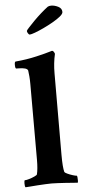

<svg xmlns="http://www.w3.org/2000/svg" viewBox="-61 -943 448 981"><g transform="rotate(-5 163.0 -452.5)"><path d="M29.3 3.9Q25.4 0 25.4 -16.6Q25.4 -32.2 29.3 -32.2Q37.1 -32.2 51.8 -36.6Q66.4 -41 79.1 -46.9Q91.8 -52.7 92.8 -56.6Q99.6 -84 99.6 -130.9V-518.6Q99.6 -541 98.1 -558.6Q96.7 -576.2 94.7 -588.9Q90.8 -604.5 43.9 -604.5H35.2Q29.3 -604.5 29.3 -624Q29.3 -640.6 35.2 -640.6Q91.8 -645.5 142.1 -657.2Q192.4 -668.9 213.9 -675.8L223.6 -678.7H225.6Q229.5 -678.7 233.4 -672.9Q237.3 -667 238.3 -662.1Q227.5 -616.2 227.5 -563.5L226.6 -145.5Q226.6 -81.1 233.4 -56.6Q235.4 -52.7 248 -46.9Q260.7 -41 274.9 -36.6Q289.1 -32.2 294.9 -32.2Q296.9 -32.2 297.9 -24.4Q298.8 -16.6 298.8 -7.8Q298.8 1 296.9 3.9Q291 3.9 274.4 2.4Q257.8 1 235.8 -0.5Q213.9 -2 194.3 -2.9Q174.8 -3.9 163.1 -3.9Q151.4 -3.9 131.3 -2.9Q111.3 -2 89.8 -0.5Q68.4 1 51.8 2.4Q35.2 3.9 29.3 3.9ZM119.1 -771.5Q114.3 -771.5 109.9 -778.8Q105.5 -786.1 105.5 -791Q105.5 -793.9 117.7 -807.1Q129.9 -820.3 147.9 -838.9Q166 -857.4 186.5 -875.5Q207 -893.6 222.7 -905.3Q229.5 -909.2 240.2 -909.2Q257.8 -909.2 276.4 -899.9Q294.9 -890.6 294.9 -872.1Q294.9 -862.3 279.3 -849.6Q263.7 -836.9 239.7 -823.2Q215.8 -809.6 190.9 -797.9Q166 -786.1 146 -778.8Q126 -771.5 119.1 -771.5Z"/></g></svg>

Font: Crimson Text
Style: Bold
Weight: 700
Designer: Sebastian Kosch
Foundry: Sebastian Kosch
Version: Version 1.100